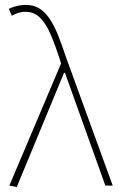

<svg xmlns="http://www.w3.org/2000/svg" viewBox="-20 -754 488 780"><path d="M48 6 240 -458H244L408 0H438L248 -522C204 -656 168 -734 86 -734C56 -734 32 -726 16 -718L28 -690C42 -698 60 -706 84 -706C150 -706 180 -642 220 -522L228 -496L18 0Z"/></svg>

Font: Source Sans Pro ExtraLight
Style: Regular
Weight: 200
Designer: Paul D. Hunt
Foundry: Adobe Systems Incorporated
Version: Version 3.006;hotconv 1.0.111;makeotfexe 2.5.65597